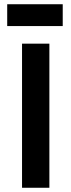

<svg xmlns="http://www.w3.org/2000/svg" viewBox="-20 -886 337 906"><path d="M14 -866H276V-763H14ZM213 -680V0H84V-680Z"/></svg>

Font: Palanquin
Style: Bold
Weight: 700
Designer: Pria Ravichandran
Version: Version 1.0.4